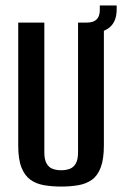

<svg xmlns="http://www.w3.org/2000/svg" viewBox="-20 -674 450 706"><path d="M205 12Q171 12 142 7Q113 2 92 -13Q71 -28 59 -58Q47 -88 47 -139V-591H143V-114Q143 -87 151.5 -72.5Q160 -58 174 -53Q188 -48 205 -48Q222 -48 236 -53Q250 -58 258.5 -72.5Q267 -87 267 -114V-591H362V-140Q362 -89 350.5 -58.5Q339 -28 318 -13Q297 2 268 7Q239 12 205 12ZM287 -548 285 -591H300Q347 -591 347 -637V-654H409V-639Q409 -591 378 -569.5Q347 -548 287 -548Z"/></svg>

Font: Alumni Sans SemiBold
Style: Regular
Weight: 600
Designer: Robert E. Leuschke
Foundry: Robert E. Leuschke
Version: Version 1.018